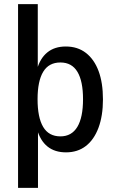

<svg xmlns="http://www.w3.org/2000/svg" viewBox="-20 -725 561 925"><path d="M67 180V-705H162V-390H158Q173 -444 208 -472.5Q243 -501 297 -501Q354 -501 394 -470Q434 -439 455 -382.5Q476 -326 476 -246Q476 -167 454.5 -109.5Q433 -52 393.5 -21.5Q354 9 298 9Q244 9 209 -19Q174 -47 158 -103H163V180ZM271 -68Q325 -68 352.5 -113.5Q380 -159 380 -247Q380 -334 353 -379Q326 -424 271 -424Q215 -424 188 -379Q161 -334 161 -247Q161 -159 188 -113.5Q215 -68 271 -68Z"/></svg>

Font: Nunito Sans 10pt Condensed SemiBold
Style: Regular
Weight: 600
Width: 3
Designer: Vernon Adams
Foundry: Vernon Adams
Version: Version 3.101;gftools[0.9.27]